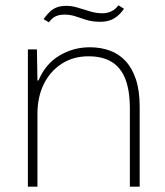

<svg xmlns="http://www.w3.org/2000/svg" viewBox="-20 -703 621 723"><path d="M85 0V-517H119L121 -400H125Q151 -462 203.5 -493.5Q256 -525 318 -525Q359 -525 393.5 -512.5Q428 -500 453 -473Q478 -446 492 -403.5Q506 -361 506 -300V0H469V-294Q469 -362 452 -405.5Q435 -449 400.5 -470Q366 -491 313 -491Q256 -491 212.5 -463Q169 -435 145 -386.5Q121 -338 121 -274V0ZM358 -621Q328 -621 305.5 -628Q283 -635 264 -641.5Q245 -648 223 -648Q204 -648 190.5 -642Q177 -636 164 -619L144 -631Q157 -649 169 -660Q181 -671 196 -676Q211 -681 230 -681Q251 -681 273.5 -674Q296 -667 319.5 -660Q343 -653 366 -653Q383 -653 398.5 -660Q414 -667 426 -683L447 -670Q435 -653 421.5 -642Q408 -631 392.5 -626Q377 -621 358 -621Z"/></svg>

Font: Mona Sans ExtraLight
Style: Regular
Weight: 200
Designer: Deni Anggara
Foundry: GitHub
Version: Version 2.000